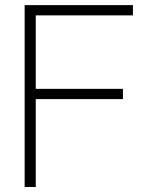

<svg xmlns="http://www.w3.org/2000/svg" viewBox="-20 -748 580 768"><path d="M78.6 0V-727.5H511.7V-686.5H123V-392.6H471.7V-351.6H123V0Z"/></svg>

Font: Inter Display ExtraLight
Style: Regular
Weight: 200
Designer: Rasmus Andersson
Foundry: rsms
Version: Version 4.000;git-a52131595